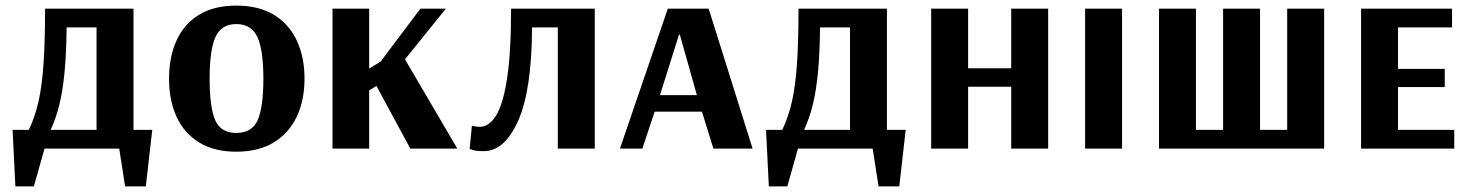

<svg xmlns="http://www.w3.org/2000/svg" viewBox="-20 -531 5261 686"><path d="M35 135 25 -67H83Q105 -113 117.5 -168Q130 -223 135.5 -302.5Q141 -382 141 -500H457V-67H524L501 135H427L406 0H139L101 135ZM161 -67H325V-433H218Q217 -339 210.5 -272Q204 -205 192 -156.5Q180 -108 161 -67Z M824 11Q745 11 691.5 -22Q638 -55 611 -113.5Q584 -172 584 -250Q584 -328 611 -387Q638 -446 691.5 -478.5Q745 -511 824 -511Q904 -511 958 -478.5Q1012 -446 1040 -387Q1068 -328 1068 -250Q1068 -172 1040 -113.5Q1012 -55 958 -22Q904 11 824 11ZM824 -56Q880 -56 900.5 -101.5Q921 -147 921 -250Q921 -353 899.5 -399Q878 -445 824 -445Q771 -445 750 -399Q729 -353 729 -250Q729 -147 749 -101.5Q769 -56 824 -56Z M1168 0V-500H1299V-286L1340 -311L1482 -500H1573L1427 -319L1614 0H1446L1325 -224L1299 -208V0Z M1709 9Q1681 9 1669.5 5Q1658 1 1658 1L1666 -82Q1666 -82 1674 -80Q1682 -78 1695 -78Q1727 -78 1752 -117.5Q1777 -157 1791.5 -249Q1806 -341 1806 -500H2105V0H1973V-433H1881Q1880 -209 1831.5 -100Q1783 9 1709 9Z M2195 0 2366 -500H2512L2669 0H2529L2488 -132H2319L2275 0ZM2338 -191H2470L2409 -407H2406Z M2727 135 2717 -67H2775Q2797 -113 2809.5 -168Q2822 -223 2827.5 -302.5Q2833 -382 2833 -500H3149V-67H3216L3193 135H3119L3098 0H2831L2793 135ZM2853 -67H3017V-433H2910Q2909 -339 2902.5 -272Q2896 -205 2884 -156.5Q2872 -108 2853 -67Z M3307 0V-500H3439V-287H3593V-500H3725V0H3593V-221H3439V0Z M3857 0V-500H3989V0Z M4121 0V-500H4253V-67H4350V-500H4482V-67H4579V-500H4711V0Z M4843 0V-500H5168V-433H4975V-285H5142V-220H4975V-67H5176V0Z"/></svg>

Font: Arsenal SC
Style: Bold
Weight: 700
Designer: Andrij Shevchenko
Foundry: Stairsfor
Version: Version 2.001; ttfautohint (v1.8.4.7-5d5b)